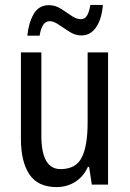

<svg xmlns="http://www.w3.org/2000/svg" viewBox="-20 -750 527 780"><path d="M419 -537V0H353L342 -72H337Q318 -31 284.5 -10.5Q251 10 210 10Q134 10 99.5 -41.5Q65 -93 65 -186V-537H148V-199Q148 -63 226 -63Q288 -63 312 -110Q336 -157 336 -253V-537ZM398 -730Q393 -671 370 -638.5Q347 -606 311 -606Q286 -606 263 -620.5Q240 -635 219 -649.5Q198 -664 182 -664Q150 -664 141 -605H91Q96 -656 116.5 -692.5Q137 -729 179 -729Q204 -729 226.5 -715Q249 -701 269.5 -686.5Q290 -672 309 -672Q325 -672 334 -687.5Q343 -703 347 -730Z"/></svg>

Font: Avrile Sans Condensed
Style: Regular
Weight: 400
Width: 3
Designer: Monotype Design Team
Foundry: Monotype Imaging Inc.
Version: Version 2.001;September 10, 2019;FontCreator 11.5.0.2425 64-